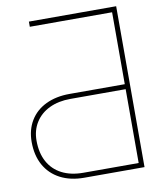

<svg xmlns="http://www.w3.org/2000/svg" viewBox="-82 -791 693 855"><g transform="rotate(-10 264.0 -364.0)"><path d="M229.5 0Q167.5 0 121.6 -23.9Q75.7 -47.9 51 -92.3Q26.4 -136.7 26.4 -197.3Q26.4 -252 51.3 -293.2Q76.2 -334.5 122.3 -356.7Q168.5 -378.9 229.5 -378.9H479.5V-704.1H107.4V-727.5H502V0ZM479.5 -356.4H229.5Q175.3 -356.4 134.5 -336.9Q93.8 -317.4 71.3 -281.7Q48.8 -246.1 48.8 -199.2Q48.8 -144 70.3 -104.2Q91.8 -64.5 132.3 -43.5Q172.9 -22.5 229.5 -22.5H479.5Z"/></g></svg>

Font: Intratopia Thin
Style: Regular
Weight: 100
Designer: Rasmus Andersson
Foundry: rsms
Version: Version 3.000;Glyphs 3.2.3 (3260)